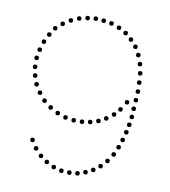

<svg xmlns="http://www.w3.org/2000/svg" viewBox="-80 -636 750 848"><g transform="rotate(10 294.5 -212.0)"><path d="M63 -389Q73 -389 73 -379Q73 -369 63 -369Q53 -369 53 -379Q53 -389 63 -389ZM75 -427Q85 -427 85 -417Q85 -407 75 -407Q65 -407 65 -417Q65 -427 75 -427ZM93 -462Q103 -462 103 -452Q103 -442 93 -442Q83 -442 83 -452Q83 -462 93 -462ZM114 -494Q124 -494 124 -484Q124 -474 114 -474Q104 -474 104 -484Q104 -494 114 -494ZM143 -519Q153 -519 153 -509Q153 -499 143 -499Q133 -499 133 -509Q133 -519 143 -519ZM176 -540Q186 -540 186 -530Q186 -520 176 -520Q166 -520 166 -530Q166 -540 176 -540ZM211 -555Q221 -555 221 -545Q221 -535 211 -535Q201 -535 201 -545Q201 -555 211 -555ZM247 -563Q257 -563 257 -553Q257 -543 247 -543Q237 -543 237 -553Q237 -563 247 -563ZM283 -567Q293 -567 293 -557Q293 -547 283 -547Q273 -547 273 -557Q273 -567 283 -567ZM319 -564Q329 -564 329 -554Q329 -544 319 -544Q309 -544 309 -554Q309 -564 319 -564ZM355 -558Q365 -558 365 -548Q365 -538 355 -538Q345 -538 345 -548Q345 -558 355 -558ZM391 -545Q401 -545 401 -535Q401 -525 391 -525Q381 -525 381 -535Q381 -545 391 -545ZM424 -527Q434 -527 434 -517Q434 -507 424 -507Q414 -507 414 -517Q414 -527 424 -527ZM452 -503Q462 -503 462 -493Q462 -483 452 -483Q442 -483 442 -493Q442 -503 452 -503ZM477 -475Q487 -475 487 -465Q487 -455 477 -455Q467 -455 467 -465Q467 -475 477 -475ZM496 -441Q506 -441 506 -431Q506 -421 496 -421Q486 -421 486 -431Q486 -441 496 -441ZM56 -351Q66 -351 66 -341Q66 -331 56 -331Q46 -331 46 -341Q46 -351 56 -351ZM56 -311Q66 -311 66 -301Q66 -291 56 -291Q46 -291 46 -301Q46 -311 56 -311ZM63 -273Q73 -273 73 -263Q73 -253 63 -253Q53 -253 53 -263Q53 -273 63 -273ZM76 -236Q86 -236 86 -226Q86 -216 76 -216Q66 -216 66 -226Q66 -236 76 -236ZM97 -202Q107 -202 107 -192Q107 -182 97 -182Q87 -182 87 -192Q87 -202 97 -202ZM123 -171Q133 -171 133 -161Q133 -151 123 -151Q113 -151 113 -161Q113 -171 123 -171ZM155 -146Q165 -146 165 -136Q165 -126 155 -126Q145 -126 145 -136Q145 -146 155 -146ZM190 -127Q200 -127 200 -117Q200 -107 190 -107Q180 -107 180 -117Q180 -127 190 -127ZM227 -114Q237 -114 237 -104Q237 -94 227 -94Q217 -94 217 -104Q217 -114 227 -114ZM265 -108Q275 -108 275 -98Q275 -88 265 -88Q255 -88 255 -98Q255 -108 265 -108ZM302 -108Q312 -108 312 -98Q312 -88 302 -88Q292 -88 292 -98Q292 -108 302 -108ZM338 -113Q348 -113 348 -103Q348 -93 338 -93Q328 -93 328 -103Q328 -113 338 -113ZM373 -124Q383 -124 383 -114Q383 -104 373 -104Q363 -104 363 -114Q363 -124 373 -124ZM405 -141Q415 -141 415 -131Q415 -121 405 -121Q395 -121 395 -131Q395 -141 405 -141ZM436 -164Q446 -164 446 -154Q446 -144 436 -144Q426 -144 426 -154Q426 -164 436 -164ZM460 -191Q470 -191 470 -181Q470 -171 460 -171Q450 -171 450 -181Q450 -191 460 -191ZM483 -227Q493 -227 493 -217Q493 -207 483 -207Q473 -207 473 -217Q473 -227 483 -227ZM510 -403Q520 -403 520 -393Q520 -383 510 -383Q500 -383 500 -393Q500 -403 510 -403ZM518 -363Q528 -363 528 -353Q528 -343 518 -343Q508 -343 508 -353Q508 -363 518 -363ZM521 -322Q531 -322 531 -312Q531 -302 521 -302Q511 -302 511 -312Q511 -322 521 -322ZM522 -282Q532 -282 532 -272Q532 -262 522 -262Q512 -262 512 -272Q512 -282 522 -282ZM520 -243Q530 -243 530 -233Q530 -223 520 -223Q510 -223 510 -233Q510 -243 520 -243ZM517 -204Q527 -204 527 -194Q527 -184 517 -184Q507 -184 507 -194Q507 -204 517 -204ZM515 -167Q525 -167 525 -157Q525 -147 515 -147Q505 -147 505 -157Q505 -167 515 -167ZM510 -131Q520 -131 520 -121Q520 -111 510 -111Q500 -111 500 -121Q500 -131 510 -131ZM503 -96Q513 -96 513 -86Q513 -76 503 -76Q493 -76 493 -86Q493 -96 503 -96ZM493 -60Q503 -60 503 -50Q503 -40 493 -40Q483 -40 483 -50Q483 -60 493 -60ZM481 -25Q491 -25 491 -15Q491 -5 481 -5Q471 -5 471 -15Q471 -25 481 -25ZM465 10Q475 10 475 20Q475 30 465 30Q455 30 455 20Q455 10 465 10ZM443 43Q453 43 453 53Q453 63 443 63Q433 63 433 53Q433 43 443 43ZM417 71Q427 71 427 81Q427 91 417 91Q407 91 407 81Q407 71 417 71ZM388 93Q398 93 398 103Q398 113 388 113Q378 113 378 103Q378 93 388 93ZM356 109Q366 109 366 119Q366 129 356 129Q346 129 346 119Q346 109 356 109ZM322 120Q332 120 332 130Q332 140 322 140Q312 140 312 130Q312 120 322 120ZM286 123Q296 123 296 133Q296 143 286 143Q276 143 276 133Q276 123 286 123ZM250 121Q260 121 260 131Q260 141 250 141Q240 141 240 131Q240 121 250 121ZM214 111Q224 111 224 121Q224 131 214 131Q204 131 204 121Q204 111 214 111ZM180 94Q190 94 190 104Q190 114 180 114Q170 114 170 104Q170 94 180 94ZM150 72Q160 72 160 82Q160 92 150 92Q140 92 140 82Q140 72 150 72ZM123 43Q133 43 133 53Q133 63 123 63Q113 63 113 53Q113 43 123 43ZM101 9Q111 9 111 19Q111 29 101 29Q91 29 91 19Q91 9 101 9Z"/></g></svg>

Font: Raleway Dots 
Style: Regular
Weight: 400
Version: Version 1.000